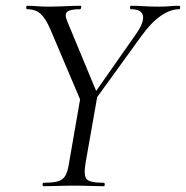

<svg xmlns="http://www.w3.org/2000/svg" viewBox="-20 -645 644 665"><path d="M287.8 -269 277.2 -278.8 449.2 -524.4Q479.4 -566.6 475.3 -589.8Q471.2 -613 433.6 -613Q430.4 -613 430.4 -619Q430.4 -625 433.6 -625Q456.6 -625 478.9 -623.5Q501.2 -622 533.2 -622Q554.2 -622 567.7 -623.5Q581.2 -625 600.2 -625Q604 -625 604 -619Q604 -613 600.2 -613Q569.2 -613 535.7 -589.3Q502.2 -565.6 469 -519.2ZM131.4 0Q127.4 0 127.4 -6Q127.4 -12 131.4 -12Q163.4 -12 180.8 -17Q198.2 -22 206.6 -37Q215 -52 219.2 -81L259 -310L318.4 -319L276.4 -81Q269.2 -38 279.7 -25Q290.2 -12 339 -12Q342.8 -12 342.8 -6Q342.8 0 339 0Q318 0 292.3 -1Q266.6 -2 236.2 -2Q204.8 -2 178.6 -1Q152.4 0 131.4 0ZM270 -271 155 -542Q139 -579.8 121.3 -596.4Q103.6 -613 74.8 -613Q70.8 -613 70.8 -619Q70.8 -625 74.8 -625Q90.4 -625 108.8 -623.5Q127.2 -622 143.8 -622Q176 -622 206.7 -623.5Q237.4 -625 258.8 -625Q262 -625 261.2 -619Q260.4 -613 256.4 -613Q222.4 -613 212.8 -604.1Q203.2 -595.2 212.2 -573L318.4 -317Z"/></svg>

Font: Cormorant Infant Light
Style: Italic
Weight: 300
Italic angle: -10°
Designer: Christian Thalmann (Catharsis Fonts)
Foundry: Catharsis Fonts
Version: Version 4.001